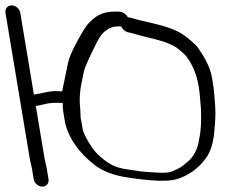

<svg xmlns="http://www.w3.org/2000/svg" viewBox="-73 -664 919 713"><path d="M399.8 -544.9 400.6 -544.6 414 -541.6C443.5 -532.8 479.7 -524.2 509.6 -516.6C543.4 -507.9 569.5 -496.9 586.6 -484.2C602.6 -471.7 613.3 -461.8 618 -455.9C641.3 -426.4 657.4 -388.2 665.3 -340.5C669.9 -313.1 670.6 -282.6 673.5 -255.7C675 -208.6 672.5 -171.5 666.4 -147.3L666.3 -146.6L666.2 -145.9C661.8 -109.6 643.7 -78 620.6 -60.5C605.5 -49.1 601.7 -44.2 590.3 -38.7L576.9 -32.2C551.9 -20.1 538.9 -20.6 466.1 -26C443.6 -27.6 428 -31.3 400.8 -34.9C358.1 -40.5 333.6 -52.5 301.3 -80.7L301 -81L300.6 -81.3C286.3 -92.5 271.7 -109.8 257.5 -133.8C243 -158.2 235.5 -175.2 234.5 -181.5L230.8 -203.5C228.1 -219.8 225.9 -223.7 226 -236.1C226.2 -244.7 225.3 -257.6 223.1 -283C222.1 -330.5 231.2 -360.6 238.7 -399.6C240.9 -411.2 257.6 -449.5 288.1 -509.8C308 -549.2 334.2 -566 366.2 -566H377.3C380.2 -557.7 388 -548.8 399.8 -544.9ZM367.1 -621H357.1C307.8 -621 283.6 -607.2 255.1 -576.5C245.6 -566.4 232.6 -545.2 214.3 -511.5C196 -477.7 184.4 -451.5 179.8 -431.9C179.2 -429.5 157.8 -324.5 157.8 -324.5C154.4 -324.5 149.1 -324.8 142.4 -325.4C114.2 -328.1 77 -315.7 52.9 -312.9L2.3 -616.5C-0.2 -631.5 -14.7 -644 -29.7 -644C-44.8 -644 -55.2 -631.5 -52.7 -616.5L38.5 -69.2L45.4 -39.4L52.2 1.5C54.8 16.5 69.3 29 84.3 29C99.4 29 109.8 16.5 107.2 1.5L100 -41.9L92.9 -72.9L60 -270.4C67 -271.1 79.5 -273.7 93.4 -277.5C112.1 -282.7 130.9 -282.2 159.6 -282C160.3 -269.5 160.8 -251.9 162.8 -243.9L169.1 -206L169.2 -205.5C183.7 -148.2 220.5 -96.6 278 -51.7C308.8 -27.6 350.5 -12.4 402 -4.7C489 8.4 548.2 11.4 582.9 1.4C627.7 -12.1 664.1 -38.5 692.1 -77.2C709.1 -100.6 719 -133.1 722.8 -174.4C726.6 -214.9 727.9 -244.6 726.4 -264.7C723.4 -304.8 723.4 -321.8 715.2 -370.9C706.5 -423.1 679.7 -460.9 660.2 -489.4L659.6 -490.2L659 -490.9C646.9 -504.4 630 -518.8 608.2 -534.5C584.1 -551.8 545.1 -566.1 487.7 -579.2L454.1 -586.9C443.1 -589.4 434.3 -591.7 426.3 -594.3L412.6 -598.2C409 -599.2 405.4 -599.6 401.8 -599.8C396.1 -611.3 382 -621 367.1 -621Z"/></svg>

Font: MewTooHand
Style: BdLta
Weight: 400
Designer: Mew Too, Robert Jablonski
Version: Version 0.77